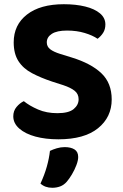

<svg xmlns="http://www.w3.org/2000/svg" viewBox="-20 -644 584 911"><path d="M252 -107Q306 -107 329.5 -126.5Q353 -146 353 -173Q353 -198 334.5 -213Q316 -228 280 -240L227 -257Q173 -275 131.5 -297Q90 -319 67.5 -354Q45 -389 45 -443Q45 -526 108 -575Q171 -624 283 -624Q340 -624 384.5 -613Q429 -602 454.5 -580.5Q480 -559 480 -528Q480 -505 469.5 -488.5Q459 -472 443 -460Q420 -476 382 -487.5Q344 -499 298 -499Q250 -499 226 -483.5Q202 -468 202 -443Q202 -423 218 -410.5Q234 -398 266 -388L321 -371Q412 -343 461 -296.5Q510 -250 510 -172Q510 -88 445 -35.5Q380 17 257 17Q196 17 148 4Q100 -9 71.5 -34Q43 -59 43 -92Q43 -118 58.5 -136.5Q74 -155 93 -164Q120 -142 160.5 -124.5Q201 -107 252 -107ZM297 218Q283 234 265.5 240.5Q248 247 228 247Q194 247 172 227Q191 186 202 147Q213 108 217 72Q231 65 249.5 59.5Q268 54 287 54Q316 54 333.5 65Q351 76 351 101Q351 117 342.5 139.5Q334 162 321.5 183Q309 204 297 218Z"/></svg>

Font: Baloo Bhaijaan 2
Style: Bold
Weight: 700
Designer: Sanskriti Dholi, Noopur Datye and Ek Type
Foundry: Ek Type
Version: Version 1.701